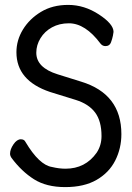

<svg xmlns="http://www.w3.org/2000/svg" viewBox="-20 -739 540 783"><path d="M247 -51Q328 -51 374 -116Q394 -146 394 -184Q394 -245 368 -280Q342 -315 289 -331.5Q236 -348 184 -364Q47 -410 47 -526Q47 -575 73.5 -618.5Q100 -662 147 -690.5Q194 -719 258 -719Q324 -719 383.5 -680Q443 -641 443 -609Q443 -606 440.5 -593.5Q438 -581 432.5 -566Q427 -551 410 -551Q398 -551 390 -561Q328 -644 261 -644Q222 -644 192 -627.5Q162 -611 145 -583Q128 -555 128 -524Q128 -463 215 -436L311 -406Q475 -356 475 -192Q475 -134 450 -84.5Q425 -35 374 -5.5Q323 24 246 24Q169 24 118.5 -8Q68 -40 27 -95Q21 -104 21 -112Q21 -130 35 -150.5Q49 -171 65 -171Q79 -171 84 -160Q140 -66 192 -58Q221 -51 247 -51Z"/></svg>

Font: LXGW WenKai Mono Medium
Style: Regular
Weight: 500
Monospace: yes
Designer: LXGW / Fontworks Inc.
Foundry: LXGW / Fontworks Inc.
Version: Version 1.520; June 14, 2025